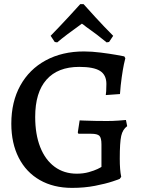

<svg xmlns="http://www.w3.org/2000/svg" viewBox="-20 -901 701 933"><path d="M35 -300Q35 -406 78.5 -485Q122 -564 202 -607.5Q282 -651 388 -651Q426 -651 469.5 -645.5Q513 -640 544 -634.5Q575 -629 584 -627L589 -618Q587 -612 582 -588Q577 -564 571.5 -525.5Q566 -487 563 -444L494 -439Q495 -443 496 -458Q497 -473 497 -493Q497 -537 466 -556.5Q435 -576 365 -576Q261 -576 206 -514Q151 -452 151 -333Q151 -248 175.5 -186Q200 -124 245.5 -90.5Q291 -57 353 -57Q385 -57 411.5 -64.5Q438 -72 453.5 -79.5Q469 -87 473 -90V-199Q473 -231 463 -241Q453 -251 423 -251H361L358 -257L367 -316Q379 -316 390 -315Q442 -313 500 -313Q528 -313 556 -315Q584 -317 592 -318L598 -288Q576 -272 569 -240.5Q562 -209 562 -130Q562 -74 569 -42L562 -32Q562 -31 527.5 -19.5Q493 -8 441.5 2Q390 12 330 12Q240 12 173.5 -26Q107 -64 71 -134.5Q35 -205 35 -300ZM246 -697 226 -727Q268 -770 312.5 -818Q357 -866 370 -881H386Q399 -866 443.5 -817.5Q488 -769 530 -727L510 -697L498 -695Q455 -731 398 -771Q389 -779 378 -786Q298 -729 258 -695Z"/></svg>

Font: Alegreya SC Medium
Style: Regular
Weight: 500
Designer: Juan Pablo del Peral
Foundry: Huerta Tipografica
Version: Version 2.007; ttfautohint (v1.6)